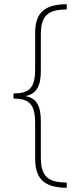

<svg xmlns="http://www.w3.org/2000/svg" viewBox="-20 -734 383 912"><path d="M297 158V133C207 133 174 103 174 14V-158C174 -231 154 -267 103 -277V-278C153 -289 174 -325 174 -396V-570C174 -659 207 -689 297 -689V-714C195 -713 147 -677 147 -578V-406C147 -313 117 -291 44 -290V-266C117 -265 147 -242 147 -148V20C147 120 195 157 297 158Z"/></svg>

Font: Noto Sans Lao Condensed Thin
Style: Regular
Weight: 100
Width: 3
Designer: Monotype Design Team
Foundry: Monotype Imaging Inc.
Version: Version 2.003